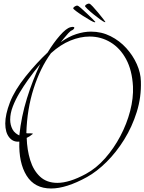

<svg xmlns="http://www.w3.org/2000/svg" viewBox="-20 -911 822 1093"><path d="M271 162Q177 162 131.5 89Q86 16 90 -105Q55 -101 32.5 -129Q10 -157 10 -208Q10 -259 36.5 -328Q63 -397 126 -476Q159 -517 190 -550.5Q221 -584 251 -612Q285 -668 321 -709Q357 -750 381 -756Q386 -757 389 -757.5Q392 -758 394 -758Q403 -758 403 -753Q403 -749 398.5 -744.5Q394 -740 389 -738Q382 -736 369 -722Q356 -708 344 -693Q332 -678 326 -671Q371 -703 414.5 -717Q458 -731 498 -731Q558 -731 609.5 -705Q661 -679 699 -637Q737 -595 759 -545.5Q781 -496 782 -448Q785 -358 758.5 -273.5Q732 -189 687 -116.5Q642 -44 586.5 11Q531 66 475 97Q357 162 271 162ZM307 130Q340 130 380.5 117.5Q421 105 469 79Q528 47 578 -9.5Q628 -66 665 -136Q702 -206 721 -279.5Q740 -353 737 -419Q732 -511 698 -574Q664 -637 609.5 -670Q555 -703 490 -703Q437 -703 380.5 -680Q324 -657 270 -608Q209 -524 171.5 -407Q134 -290 130 -153Q133 -152 136.5 -152Q140 -152 144 -152H155Q170 -152 166 -148Q148 -133 132 -126Q134 -58 152 0.5Q170 59 208 94.5Q246 130 307 130ZM90 -140Q101 -247 133.5 -351.5Q166 -456 209 -546Q192 -526 174.5 -503.5Q157 -481 140 -457Q115 -422 91.5 -383Q68 -344 53 -305Q38 -266 38 -230Q38 -200 51 -175Q58 -162 68.5 -153.5Q79 -145 90 -140ZM576 -785Q569 -787 551 -800Q533 -813 512.5 -829.5Q492 -846 477.5 -860Q463 -874 464 -877Q466 -883 475 -887.5Q484 -892 489 -890Q494 -889 508.5 -873.5Q523 -858 539.5 -838Q556 -818 568 -802.5Q580 -787 580 -786Q580 -784 576 -785ZM519 -784Q514 -784 494.5 -795Q475 -806 452.5 -820.5Q430 -835 413.5 -847.5Q397 -860 397 -863Q397 -869 406 -874.5Q415 -880 420 -879Q425 -879 441 -865Q457 -851 476 -833Q495 -815 509 -801Q523 -787 523 -786Q521 -784 519 -784Z"/></svg>

Font: Inspiration
Style: Regular
Weight: 400
Designer: Robert E. Leuschke
Foundry: Robert E. Leuschke
Version: Version 2.010; ttfautohint (v1.8.3)